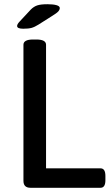

<svg xmlns="http://www.w3.org/2000/svg" viewBox="-20 -889 524 909"><path d="M90 -753Q61 -753 61 -766Q61 -774 72 -786L126 -844Q140 -858 156.5 -863.5Q173 -869 205 -869Q232 -869 247.5 -864.5Q263 -860 263 -851Q263 -843 256 -835Q249 -827 226 -813L163 -773Q144 -761 129.5 -757Q115 -753 90 -753ZM124 0Q91 0 91 -33V-677Q91 -702 137 -702H152Q198 -702 198 -677V-92H456Q479 -92 479 -56V-36Q479 0 456 0Z"/></svg>

Font: Asap Medium
Style: Regular
Weight: 500
Designer: Pablo Cosgaya
Foundry: Omnibus-Type
Version: Version 3.001; ttfautohint (v1.8.3)